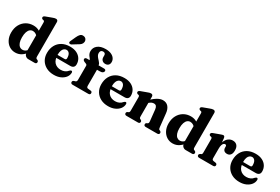

<svg xmlns="http://www.w3.org/2000/svg" viewBox="80 -1838 4290 2940"><g transform="rotate(30 2225.5 -368.0)"><path d="M388.5 -91.5 382 -94V-600.5Q382 -617 377.5 -623.8Q373 -630.5 364 -633.5L347 -636.5Q337.5 -640.5 332.2 -646.8Q327 -653 327 -663Q327 -674.5 333.8 -682Q340.5 -689.5 357 -696L458 -733.5Q479.5 -741.5 493 -745.2Q506.5 -749 520 -749Q537.5 -749 546.8 -738.5Q556 -728 556 -711.5V-106Q556 -86 560.2 -77.8Q564.5 -69.5 572 -65.5L585.5 -61Q596 -55.5 601.2 -48Q606.5 -40.5 606.5 -30Q606.5 -16 597.5 -8Q588.5 0 571 0H461.5Q431.5 0 410 -20Q388.5 -40 388.5 -69.5ZM29 -223Q29 -303 61.2 -362.5Q93.5 -422 149 -454.8Q204.5 -487.5 274 -487.5Q333.5 -487.5 378.2 -461Q423 -434.5 453.5 -382.5L409.5 -338.5Q388 -376.5 362.8 -393.2Q337.5 -410 308 -410Q279.5 -410 257.2 -391.8Q235 -373.5 222.2 -336.2Q209.5 -299 209.5 -241.5Q209.5 -186.5 222.5 -150.8Q235.5 -115 258 -97.5Q280.5 -80 309 -80Q340 -80 366.2 -99.2Q392.5 -118.5 414 -158.5L442.5 -125.5Q402 -61 350.2 -24Q298.5 13 234 13Q175 13 128.8 -17Q82.5 -47 55.8 -100.2Q29 -153.5 29 -223Z M1142 -300.5Q1142 -267.5 1123 -249.8Q1104 -232 1069 -232H773V-281H940Q969 -281 969 -308.5Q969 -364 949 -390.8Q929 -417.5 899 -417.5Q875.5 -417.5 856.5 -403Q837.5 -388.5 826.8 -359.5Q816 -330.5 816 -287Q816 -196 858.2 -151.2Q900.5 -106.5 971 -106.5Q1009.5 -106.5 1040.2 -120.5Q1071 -134.5 1092 -161Q1103 -171.5 1109.5 -175.2Q1116 -179 1122.5 -178.5Q1130.5 -178.5 1135.8 -171.2Q1141 -164 1141 -151Q1140 -107.5 1111.8 -70.2Q1083.5 -33 1033.5 -10Q983.5 13 916.5 13Q840.5 13 782.8 -17.2Q725 -47.5 692.5 -101.8Q660 -156 660 -228Q660 -304 691 -362.5Q722 -421 780.8 -454.2Q839.5 -487.5 922.5 -487.5Q992 -487.5 1041 -463Q1090 -438.5 1116 -396Q1142 -353.5 1142 -300.5ZM922 -654.5Q939 -693 961 -714.8Q983 -736.5 1018 -731Q1048.5 -727 1063.5 -704.5Q1078.5 -682 1074.5 -657Q1071 -631 1053.8 -612.8Q1036.5 -594.5 1003.5 -577L919 -525Q909 -520.5 898 -520.8Q887 -521 880.5 -527.5Q873 -535.5 874.5 -544.8Q876 -554 881 -564.5Z M1452.5 -106Q1452.5 -88 1458.5 -78Q1464.5 -68 1478 -66.5L1527.5 -61Q1542.5 -59.5 1549 -51Q1555.5 -42.5 1555.5 -30Q1555.5 0 1520.5 0H1243.5Q1227.5 0 1218.2 -7.8Q1209 -15.5 1209 -29Q1209 -42.5 1215.5 -50Q1222 -57.5 1236 -62L1252 -66.5Q1265.5 -70.5 1272 -79.8Q1278.5 -89 1278.5 -106.5V-354Q1278.5 -365 1273.2 -371.8Q1268 -378.5 1252 -385L1233 -392Q1214 -400 1206.2 -408.8Q1198.5 -417.5 1198.5 -429Q1198.5 -441 1207 -448.8Q1215.5 -456.5 1231.5 -456.5H1320L1280 -437.5V-457Q1280 -467 1271.2 -478.5Q1262.5 -490 1251.2 -504.2Q1240 -518.5 1231.5 -538Q1223 -557.5 1223 -584Q1223 -647 1272.8 -687.2Q1322.5 -727.5 1412.5 -727.5Q1470 -727.5 1509.2 -710Q1548.5 -692.5 1568.8 -663.5Q1589 -634.5 1589 -600.5Q1589 -564 1569 -545Q1549 -526 1517.5 -526Q1482 -526 1460.8 -547Q1439.5 -568 1439.5 -603.5V-632.5Q1439.5 -654 1427.8 -664.5Q1416 -675 1395.5 -675Q1372 -675 1359.5 -661Q1347 -647 1347 -621.5Q1347 -600 1356.5 -581.8Q1366 -563.5 1379.8 -547.8Q1393.5 -532 1407.2 -517.5Q1421 -503 1430.2 -488.2Q1439.5 -473.5 1439.5 -457.5V-428L1416.5 -456.5H1536.5Q1552 -456.5 1560.8 -449.8Q1569.5 -443 1569.5 -430Q1569.5 -411 1552.2 -398.5Q1535 -386 1495.5 -386H1452.5Z M2102 -300.5Q2102 -267.5 2083 -249.8Q2064 -232 2029 -232H1733V-281H1900Q1929 -281 1929 -308.5Q1929 -364 1909 -390.8Q1889 -417.5 1859 -417.5Q1835.5 -417.5 1816.5 -403Q1797.5 -388.5 1786.8 -359.5Q1776 -330.5 1776 -287Q1776 -196 1818.2 -151.2Q1860.5 -106.5 1931 -106.5Q1969.5 -106.5 2000.2 -120.5Q2031 -134.5 2052 -161Q2063 -171.5 2069.5 -175.2Q2076 -179 2082.5 -178.5Q2090.5 -178.5 2095.8 -171.2Q2101 -164 2101 -151Q2100 -107.5 2071.8 -70.2Q2043.5 -33 1993.5 -10Q1943.5 13 1876.5 13Q1800.5 13 1742.8 -17.2Q1685 -47.5 1652.5 -101.8Q1620 -156 1620 -228Q1620 -304 1651 -362.5Q1682 -421 1740.8 -454.2Q1799.5 -487.5 1882.5 -487.5Q1952 -487.5 2001 -463Q2050 -438.5 2076 -396Q2102 -353.5 2102 -300.5Z M2387.5 -449V-106Q2387.5 -85 2391.2 -76.5Q2395 -68 2403.5 -63.5L2416.5 -58Q2433.5 -48.5 2433.5 -30.5Q2433.5 0 2400 0H2198.5Q2181 0 2172 -8Q2163 -16 2163 -30Q2163 -40.5 2168.2 -48Q2173.5 -55.5 2184 -60.5L2197.5 -65.5Q2205.5 -69.5 2209.5 -77.8Q2213.5 -86 2213.5 -106V-338Q2213.5 -354.5 2209 -361.2Q2204.5 -368 2195.5 -371L2178.5 -374Q2169 -378 2163.8 -384.2Q2158.5 -390.5 2158.5 -400.5Q2158.5 -412 2165.2 -419.5Q2172 -427 2188.5 -433.5L2289.5 -470.5Q2311 -479 2324.5 -482.8Q2338 -486.5 2351.5 -486.5Q2369 -486.5 2378.2 -476Q2387.5 -465.5 2387.5 -449ZM2371.5 -325 2342.5 -357 2362.5 -376Q2427 -436 2474.2 -462Q2521.5 -488 2563 -488Q2625 -488 2659.8 -446.8Q2694.5 -405.5 2701 -337L2725.5 -106.5Q2727.5 -86.5 2730.8 -78Q2734 -69.5 2742 -65.5L2754.5 -60.5Q2765 -55 2770.2 -47.8Q2775.5 -40.5 2775.5 -30Q2775.5 -16 2766.8 -8Q2758 0 2740.5 0H2536.5Q2503 0 2503 -30.5Q2503 -48.5 2520 -58L2533.5 -63.5Q2542 -68 2546.5 -76.5Q2551 -85 2549 -106L2528.5 -302.5Q2524.5 -339.5 2510.2 -357.5Q2496 -375.5 2466.5 -375.5Q2449 -375.5 2429.5 -367.5Q2410 -359.5 2389.5 -341Z M3171.5 -91.5 3165 -94V-600.5Q3165 -617 3160.5 -623.8Q3156 -630.5 3147 -633.5L3130 -636.5Q3120.5 -640.5 3115.2 -646.8Q3110 -653 3110 -663Q3110 -674.5 3116.8 -682Q3123.5 -689.5 3140 -696L3241 -733.5Q3262.5 -741.5 3276 -745.2Q3289.5 -749 3303 -749Q3320.5 -749 3329.8 -738.5Q3339 -728 3339 -711.5V-106Q3339 -86 3343.2 -77.8Q3347.5 -69.5 3355 -65.5L3368.5 -61Q3379 -55.5 3384.2 -48Q3389.5 -40.5 3389.5 -30Q3389.5 -16 3380.5 -8Q3371.5 0 3354 0H3244.5Q3214.5 0 3193 -20Q3171.5 -40 3171.5 -69.5ZM2812 -223Q2812 -303 2844.2 -362.5Q2876.5 -422 2932 -454.8Q2987.5 -487.5 3057 -487.5Q3116.5 -487.5 3161.2 -461Q3206 -434.5 3236.5 -382.5L3192.5 -338.5Q3171 -376.5 3145.8 -393.2Q3120.5 -410 3091 -410Q3062.5 -410 3040.2 -391.8Q3018 -373.5 3005.2 -336.2Q2992.5 -299 2992.5 -241.5Q2992.5 -186.5 3005.5 -150.8Q3018.5 -115 3041 -97.5Q3063.5 -80 3092 -80Q3123 -80 3149.2 -99.2Q3175.5 -118.5 3197 -158.5L3225.5 -125.5Q3185 -61 3133.2 -24Q3081.5 13 3017 13Q2958 13 2911.8 -17Q2865.5 -47 2838.8 -100.2Q2812 -153.5 2812 -223Z M3650 -265Q3650 -340 3670 -389.5Q3690 -439 3724 -463.5Q3758 -488 3798.5 -488Q3846.5 -488 3873.5 -458.2Q3900.5 -428.5 3900.5 -371.5Q3900.5 -317 3878.2 -291Q3856 -265 3820.5 -265Q3784.5 -265 3766.2 -283Q3748 -301 3747.5 -332.5V-352Q3747.5 -366.5 3741 -373.5Q3734.5 -380.5 3722 -380.5Q3708.5 -380.5 3696.5 -369Q3684.5 -357.5 3677.2 -333.5Q3670 -309.5 3670 -272.5ZM3660 -446.5 3670 -338.5V-106Q3670 -88 3675.8 -79Q3681.5 -70 3697 -67.5L3735.5 -61.5Q3750 -59 3756.8 -51Q3763.5 -43 3763.5 -30Q3763.5 -16 3754.2 -8Q3745 0 3727.5 0H3482.5Q3465.5 0 3456.2 -8Q3447 -16 3447 -30Q3447 -40.5 3452.2 -47.8Q3457.5 -55 3468 -60.5L3481.5 -65.5Q3489.5 -69.5 3493.5 -77.8Q3497.5 -86 3497.5 -106V-337Q3497.5 -354 3493 -360.8Q3488.5 -367.5 3479.5 -370.5L3462.5 -373.5Q3453 -377 3447.8 -383.5Q3442.5 -390 3442.5 -400Q3442.5 -411.5 3449.5 -419.2Q3456.5 -427 3472.5 -433L3572.5 -469.5Q3596 -478.5 3609 -482.5Q3622 -486.5 3630.5 -486.5Q3643 -486.5 3650 -477.5Q3657 -468.5 3660 -446.5Z M4422.5 -300.5Q4422.5 -267.5 4403.5 -249.8Q4384.5 -232 4349.5 -232H4053.5V-281H4220.5Q4249.5 -281 4249.5 -308.5Q4249.5 -364 4229.5 -390.8Q4209.5 -417.5 4179.5 -417.5Q4156 -417.5 4137 -403Q4118 -388.5 4107.2 -359.5Q4096.5 -330.5 4096.5 -287Q4096.5 -196 4138.8 -151.2Q4181 -106.5 4251.5 -106.5Q4290 -106.5 4320.8 -120.5Q4351.5 -134.5 4372.5 -161Q4383.5 -171.5 4390 -175.2Q4396.5 -179 4403 -178.5Q4411 -178.5 4416.2 -171.2Q4421.5 -164 4421.5 -151Q4420.5 -107.5 4392.2 -70.2Q4364 -33 4314 -10Q4264 13 4197 13Q4121 13 4063.2 -17.2Q4005.5 -47.5 3973 -101.8Q3940.5 -156 3940.5 -228Q3940.5 -304 3971.5 -362.5Q4002.5 -421 4061.2 -454.2Q4120 -487.5 4203 -487.5Q4272.5 -487.5 4321.5 -463Q4370.5 -438.5 4396.5 -396Q4422.5 -353.5 4422.5 -300.5Z"/></g></svg>

Font: Fraunces 28pt Soft Wonky
Style: Bold
Weight: 700
Version: Version 1.000;[b76b70a41]